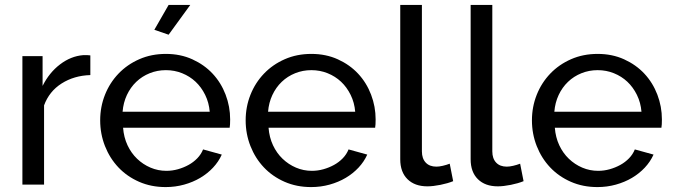

<svg xmlns="http://www.w3.org/2000/svg" viewBox="-20 -750 2736 780"><path d="M347 -445Q281 -443 230.5 -411Q180 -379 159 -322V0H71V-522H153V-401Q180 -455 224 -488.5Q268 -522 318 -526Q328 -526 335 -526Q342 -526 347 -525Z M665 -609 607 -629 665 -730H753ZM653 10Q594 10 545 -11.5Q496 -33 461 -70Q426 -107 406.5 -156.5Q387 -206 387 -261Q387 -316 406.5 -365Q426 -414 461.5 -451Q497 -488 546 -509.5Q595 -531 654 -531Q713 -531 761.5 -509Q810 -487 844 -450.5Q878 -414 896.5 -365.5Q915 -317 915 -265Q915 -254 914.5 -245Q914 -236 913 -231H480Q483 -192 498 -160Q513 -128 537 -105Q561 -82 591.5 -69Q622 -56 656 -56Q680 -56 703 -62.5Q726 -69 746 -80Q766 -91 781.5 -107Q797 -123 805 -143L881 -122Q868 -93 845.5 -69Q823 -45 793.5 -27.5Q764 -10 728 0Q692 10 653 10ZM832 -296Q829 -333 813.5 -364.5Q798 -396 774.5 -418Q751 -440 720 -452.5Q689 -465 654 -465Q619 -465 588 -452.5Q557 -440 533.5 -417.5Q510 -395 495.5 -364Q481 -333 478 -296Z M1244 10Q1185 10 1136 -11.5Q1087 -33 1052 -70Q1017 -107 997.5 -156.5Q978 -206 978 -261Q978 -316 997.5 -365Q1017 -414 1052.5 -451Q1088 -488 1137 -509.5Q1186 -531 1245 -531Q1304 -531 1352.5 -509Q1401 -487 1435 -450.5Q1469 -414 1487.5 -365.5Q1506 -317 1506 -265Q1506 -254 1505.5 -245Q1505 -236 1504 -231H1071Q1074 -192 1089 -160Q1104 -128 1128 -105Q1152 -82 1182.5 -69Q1213 -56 1247 -56Q1271 -56 1294 -62.5Q1317 -69 1337 -80Q1357 -91 1372.5 -107Q1388 -123 1396 -143L1472 -122Q1459 -93 1436.5 -69Q1414 -45 1384.5 -27.5Q1355 -10 1319 0Q1283 10 1244 10ZM1423 -296Q1420 -333 1404.5 -364.5Q1389 -396 1365.5 -418Q1342 -440 1311 -452.5Q1280 -465 1245 -465Q1210 -465 1179 -452.5Q1148 -440 1124.5 -417.5Q1101 -395 1086.5 -364Q1072 -333 1069 -296Z M1606 -730H1694V-135Q1694 -106 1709.5 -89.5Q1725 -73 1753 -73Q1764 -73 1779 -76.5Q1794 -80 1807 -85L1821 -14Q1799 -5 1769 1Q1739 7 1716 7Q1665 7 1635.5 -22Q1606 -51 1606 -103Z M1892 -730H1980V-135Q1980 -106 1995.5 -89.5Q2011 -73 2039 -73Q2050 -73 2065 -76.5Q2080 -80 2093 -85L2107 -14Q2085 -5 2055 1Q2025 7 2002 7Q1951 7 1921.5 -22Q1892 -51 1892 -103Z M2407 10Q2348 10 2299 -11.5Q2250 -33 2215 -70Q2180 -107 2160.5 -156.5Q2141 -206 2141 -261Q2141 -316 2160.5 -365Q2180 -414 2215.5 -451Q2251 -488 2300 -509.5Q2349 -531 2408 -531Q2467 -531 2515.5 -509Q2564 -487 2598 -450.5Q2632 -414 2650.5 -365.5Q2669 -317 2669 -265Q2669 -254 2668.5 -245Q2668 -236 2667 -231H2234Q2237 -192 2252 -160Q2267 -128 2291 -105Q2315 -82 2345.5 -69Q2376 -56 2410 -56Q2434 -56 2457 -62.5Q2480 -69 2500 -80Q2520 -91 2535.5 -107Q2551 -123 2559 -143L2635 -122Q2622 -93 2599.5 -69Q2577 -45 2547.5 -27.5Q2518 -10 2482 0Q2446 10 2407 10ZM2586 -296Q2583 -333 2567.5 -364.5Q2552 -396 2528.5 -418Q2505 -440 2474 -452.5Q2443 -465 2408 -465Q2373 -465 2342 -452.5Q2311 -440 2287.5 -417.5Q2264 -395 2249.5 -364Q2235 -333 2232 -296Z"/></svg>

Font: PTCRaleway Medium
Style: Regular
Weight: 500
Designer: Matt McInerney, Pablo Impallari, Rodrigo Fuenzalida
Foundry: Matt McInerney, Pablo Impallari, Rodrigo Fuenzalida
Version: Version 3.000g; ttfautohint (v1.5) -l 8 -r 28 -G 28 -x 14 -D